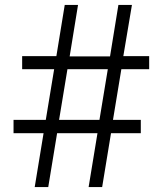

<svg xmlns="http://www.w3.org/2000/svg" viewBox="-20 -760 660 780"><path d="M254 -479 220 -273H384L418 -479ZM461 -740H516L481 -532H586V-479H473L439 -273H552V-219H431L395 0H340L376 -219H212L176 0H121L157 -219H35V-273H166L200 -479H70V-532H209L243 -740H297L263 -531H427Z"/></svg>

Font: Mukta Vaani Light
Style: Regular
Weight: 300
Designer: Noopur Datye, Girish Dalvi, Yashodeep Gholap, Pallavi Karambelkar
Foundry: Ek Type
Version: Version 2.538;PS 1.000;hotconv 16.6.51;makeotf.lib2.5.65220;